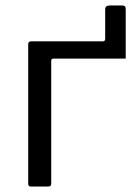

<svg xmlns="http://www.w3.org/2000/svg" viewBox="-20 -681 494 701"><path d="M301 -467V-530H355Q364 -530 364 -539V-647Q364 -661 381 -661H425Q433 -661 436 -658Q439 -655 439 -647V-467ZM92 0Q83 0 83 -10V-520Q83 -530 93 -530H411Q422 -530 422 -520V-478Q422 -467 411 -467H175Q167 -467 167 -459V-10Q167 0 156 0Z"/></svg>

Font: Libre Franklin
Style: Regular
Weight: 400
Designer: Pablo Impallari, Rodrigo Fuenzalida, Nhung Nguyen
Foundry: Impallari Type
Version: Version 3.000